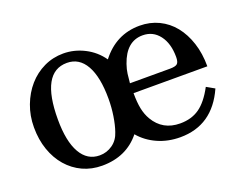

<svg xmlns="http://www.w3.org/2000/svg" viewBox="-87 -647 1025 819"><g transform="rotate(-20 426.0 -237.5)"><path d="M483.4 -229.5Q483.4 -187.5 489.3 -158.7Q495.1 -129.9 508.8 -106.4Q547.9 -40 627 -40Q678.7 -40 714.8 -65.4Q751 -90.8 782.2 -149.4L818.4 -128.9Q753.9 15.6 607.4 15.6Q551.8 15.6 504.9 -5.4Q458 -26.4 426.8 -63.5Q363.3 15.6 252.9 15.6Q205.1 15.6 165 -2.9Q125 -21.5 95.7 -55.2Q66.4 -88.9 50.3 -135.3Q34.2 -181.6 34.2 -237.3Q34.2 -290 51.8 -336.4Q69.3 -382.8 99.6 -417.5Q129.9 -452.1 170.9 -471.7Q211.9 -491.2 258.8 -491.2Q308.6 -491.2 354.5 -467.8Q400.4 -444.3 429.7 -402.3Q498 -491.2 605.5 -491.2Q652.3 -491.2 691.9 -472.2Q731.4 -453.1 759.3 -418.5Q787.1 -383.8 802.7 -335.9Q818.4 -288.1 818.4 -229.5ZM353.5 -100.6Q363.3 -128.9 369.1 -166.5Q375 -204.1 375 -244.1Q375 -342.8 345.2 -395.5Q315.4 -448.2 259.8 -448.2Q141.6 -448.2 141.6 -234.4Q141.6 -134.8 171.9 -82Q202.1 -29.3 257.8 -29.3Q290 -29.3 316.4 -47.9Q342.8 -66.4 353.5 -100.6ZM665 -274.4Q690.4 -274.4 698.7 -282.2Q707 -290 707 -312.5Q707 -374 678.7 -411.1Q650.4 -448.2 603.5 -448.2Q529.3 -448.2 498 -357.4Q490.2 -335 487.8 -315.9Q485.4 -296.9 483.4 -274.4Z"/></g></svg>

Font: Jomolhari
Style: Regular
Weight: 400
Designer: Christopher J. Fynn
Foundry: Christopher  J.  Fynn (Karma Drubgy¸ Tenzin).
Version: Version 1.000